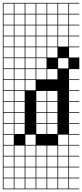

<svg xmlns="http://www.w3.org/2000/svg" viewBox="-20 -1025 578 1352"><path d="M0 307.7V-1004.8H538.5V-1000H466.3V-927.9H538.5V-923.1H466.3V-851H538.5V-846.2H466.3V-774H538.5V-769.2H466.3V-697.1H538.5V-692.3H466.3V-620.2H538.5V-538.5H466.3V-466.3H538.5V-461.5H466.3V-389.4H538.5V-384.6H466.3V-312.5H538.5V-307.7H466.3V-235.6H538.5V-230.8H466.3V-158.7H538.5V-153.8H466.3V-81.7H538.5V-76.9H466.3V-4.8H538.5V0H466.3V72.1H538.5V76.9H466.3V149H538.5V153.8H466.3V226H538.5V230.8H466.3V302.9H538.5V307.7ZM389.4 -927.9H461.5V-1000H389.4ZM312.5 -927.9H384.6V-1000H312.5ZM235.6 -927.9H307.7V-1000H235.6ZM158.7 -927.9H230.8V-1000H158.7ZM81.7 -927.9H153.8V-1000H81.7ZM4.8 -927.9H76.9V-1000H4.8ZM389.4 -851H461.5V-923.1H389.4ZM312.5 -851H384.6V-923.1H312.5ZM235.6 -851H307.7V-923.1H235.6ZM158.7 -851H230.8V-923.1H158.7ZM81.7 -851H153.8V-923.1H81.7ZM4.8 -851H76.9V-923.1H4.8ZM389.4 -774H461.5V-846.2H389.4ZM312.5 -774H384.6V-846.2H312.5ZM235.6 -774H307.7V-846.2H235.6ZM158.7 -774H230.8V-846.2H158.7ZM4.8 -774H76.9V-846.2H4.8ZM81.7 -774H153.8V-846.2H81.7ZM158.7 -697.1H230.8V-769.2H158.7ZM235.6 -697.1H307.7V-769.2H235.6ZM389.4 -697.1H461.5V-769.2H389.4ZM81.7 -697.1H153.8V-769.2H81.7ZM4.8 -697.1H76.9V-769.2H4.8ZM312.5 -697.1H384.6V-769.2H312.5ZM235.6 -620.2H307.7V-692.3H235.6ZM81.7 -620.2H153.8V-692.3H81.7ZM4.8 -620.2H76.9V-692.3H4.8ZM158.7 -620.2H230.8V-692.3H158.7ZM312.5 -620.2H384.6V-692.3H312.5ZM235.6 -543.3H307.7V-615.4H235.6ZM4.8 -543.3H76.9V-615.4H4.8ZM81.7 -543.3H153.8V-615.4H81.7ZM389.4 -543.3H461.5V-615.4H389.4ZM158.7 -543.3H230.8V-615.4H158.7ZM235.6 -466.3H307.7V-538.5H235.6ZM4.8 -466.3H76.9V-538.5H4.8ZM81.7 -466.3H153.8V-538.5H81.7ZM312.5 -466.3H384.6V-538.5H312.5ZM158.7 -466.3H230.8V-538.5H158.7ZM158.7 -389.4H230.8V-461.5H158.7ZM81.7 -389.4H153.8V-461.5H81.7ZM4.8 -389.4H76.9V-461.5H4.8ZM312.5 -312.5H384.6V-384.6H312.5ZM81.7 -312.5H153.8V-384.6H81.7ZM4.8 -312.5H76.9V-384.6H4.8ZM235.6 -312.5H307.7V-384.6H235.6ZM312.5 -235.6H384.6V-307.7H312.5ZM4.8 -235.6H76.9V-307.7H4.8ZM81.7 -235.6H153.8V-307.7H81.7ZM235.6 -235.6H307.7V-307.7H235.6ZM312.5 -158.7H384.6V-230.8H312.5ZM4.8 -158.7H76.9V-230.8H4.8ZM235.6 -158.7H307.7V-230.8H235.6ZM81.7 -158.7H153.8V-230.8H81.7ZM4.8 -81.7H76.9V-153.8H4.8ZM312.5 -81.7H384.6V-153.8H312.5ZM235.6 -81.7H307.7V-153.8H235.6ZM81.7 -81.7H153.8V-153.8H81.7ZM76.9 -76.9H4.8V-4.8H76.9ZM158.7 -4.8H230.8V-76.9H158.7ZM389.4 -4.8H461.5V-76.9H389.4ZM235.6 72.1H307.7V0H235.6ZM312.5 72.1H384.6V0H312.5ZM158.7 72.1H230.8V0H158.7ZM4.8 72.1H76.9V0H4.8ZM389.4 72.1H461.5V0H389.4ZM81.7 72.1H153.8V0H81.7ZM235.6 149H307.7V76.9H235.6ZM312.5 149H384.6V76.9H312.5ZM158.7 149H230.8V76.9H158.7ZM4.8 149H76.9V76.9H4.8ZM389.4 149H461.5V76.9H389.4ZM81.7 149H153.8V76.9H81.7ZM312.5 226H384.6V153.8H312.5ZM235.6 226H307.7V153.8H235.6ZM81.7 226H153.8V153.8H81.7ZM158.7 226H230.8V153.8H158.7ZM389.4 226H461.5V153.8H389.4ZM4.8 226H76.9V153.8H4.8ZM312.5 302.9H384.6V230.8H312.5ZM235.6 302.9H307.7V230.8H235.6ZM158.7 302.9H230.8V230.8H158.7ZM389.4 302.9H461.5V230.8H389.4ZM81.7 302.9H153.8V230.8H81.7ZM4.8 302.9H76.9V230.8H4.8Z"/></svg>

Font: Jacquarda Bastarda 9 Charted
Style: Regular
Weight: 400
Designer: Sarah Cadigan-Fried
Version: Version 1.000; ttfautohint (v1.8.4.7-5d5b)